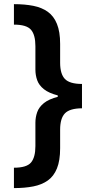

<svg xmlns="http://www.w3.org/2000/svg" viewBox="-20 -791 492 948"><path d="M384.8 -308.1Q312 -308.1 266.6 -319.6Q221.2 -331.1 196.8 -350.6Q172.4 -370.1 163.6 -395Q154.8 -419.9 154.8 -447.3V-563Q154.8 -618.7 133.1 -644Q111.3 -669.4 48.8 -669.4V-770.5Q102.5 -770.5 144.5 -762.2Q186.5 -753.9 216.1 -732.7Q245.6 -711.4 261.2 -672.9Q276.9 -634.3 276.9 -574.2V-481.4Q276.9 -425.8 300.5 -401.1Q324.2 -376.5 384.8 -376.5ZM48.8 137.7V37.1Q111.3 37.1 133.1 11.5Q154.8 -14.2 154.8 -69.8V-185.1Q154.8 -211.9 163.6 -237.1Q172.4 -262.2 196.8 -282Q221.2 -301.8 266.6 -313.2Q312 -324.7 384.8 -324.7V-256.3Q324.2 -255.9 300.5 -231.2Q276.9 -206.5 276.9 -150.9V-59.1Q276.9 2 261.2 40.5Q245.6 79.1 216.1 100.1Q186.5 121.1 144.5 129.4Q102.5 137.7 48.8 137.7ZM384.8 -256.3 265.1 -255.9V-377L384.8 -376.5Z"/></svg>

Font: V-Inter
Style: SemiBold-600
Weight: 600
Designer: Rasmus Andersson
Foundry: rsms
Version: Version 4.000;git-4146feb